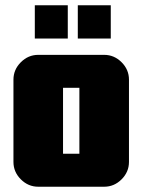

<svg xmlns="http://www.w3.org/2000/svg" viewBox="-20 -708 540 728"><path d="M237 -562H112V-688H237ZM400 -562H275V-688H400ZM281 -125V-375H219V-125ZM469 -406V-94Q469 -56 441 -28Q413 0 375 0H125Q87 0 59 -28Q31 -56 31 -94V-406Q31 -444 59 -472Q87 -500 125 -500H375Q413 -500 441 -472Q469 -444 469 -406Z"/></svg>

Font: CostaRica
Style: Normal
Weight: 900
Version: Version 1.3